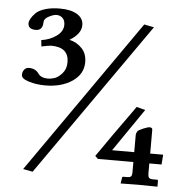

<svg xmlns="http://www.w3.org/2000/svg" viewBox="-52 -686 763 814"><g transform="rotate(5 330.0 -279.0)"><path d="M532.2 -601.1 574.2 -592.8 115.2 62 74.2 54.2ZM194.8 -569.8Q194.8 -588.9 184.3 -598.9Q173.8 -608.9 158.2 -608.9Q146 -608.9 126.5 -598.9Q106.9 -588.9 106 -575.2Q106 -538.1 76.2 -538.1Q43 -538.1 43 -564Q43 -571.8 49.1 -583Q55.2 -594.2 67.6 -607.2Q80.1 -620.1 106.9 -628.7Q133.8 -637.2 169.9 -637.2Q217.8 -637.2 244.4 -620.6Q271 -604 271 -575.2Q271 -538.1 222.2 -508.8Q254.4 -501 275.6 -478.5Q296.9 -456.1 296.9 -419.9Q296.9 -369.1 251 -338.1Q205.1 -307.1 136.2 -307.1Q98.1 -307.1 66.2 -317.1Q34.2 -327.1 34.2 -342.8Q34.2 -356 41.5 -365.5Q48.8 -375 62 -375Q89.8 -375 104 -354Q116.2 -336.9 146 -336.9Q157.2 -336.9 172.6 -341.6Q188 -346.2 205.1 -365Q222.2 -383.8 222.2 -413.1Q222.2 -477.1 147 -477.1Q139.2 -477.1 106 -470.2L103 -497.1Q139.2 -502 167 -522Q194.8 -542 194.8 -569.8ZM605 -159.2V-58.1H660.2L657.2 -16.1H605V24.9Q605 40 609.4 44.9Q613.8 49.8 627.9 49.8H644Q647.9 49.8 647.9 54.2V79.1Q598.1 78.1 565.9 78.1L491.2 79.1L495.1 54.2Q495.1 50.3 499 49.8H514.2Q528.3 49.8 532.7 45.4Q537.1 41 537.1 25.9V-16.1H386.2L374 -27.8Q422.9 -99.6 530.8 -250L567.9 -240.2L442.9 -58.1H537.1V-130.9Q537.1 -138.7 543 -147.9Q548.8 -153.8 567.4 -161.4Q585.9 -168.9 592.8 -168.9Q605 -168.9 605 -159.2Z"/></g></svg>

Font: Linux Libertine
Style: Semibold
Weight: 600
Designer: Philipp H. Poll
Foundry: Philipp H. Poll
Version: Version 5.1.2 ; ttfautohint (v0.9)